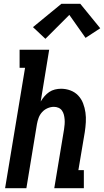

<svg xmlns="http://www.w3.org/2000/svg" viewBox="-20 -999 552 1019"><path d="M7 0 113 -639H84V-735H241L196 -460Q204 -474 215.5 -487.5Q227 -501 241 -510.5Q255 -520 271.5 -524Q288 -528 304 -528Q330 -528 354 -519Q378 -510 395 -492Q412 -474 421 -450.5Q430 -427 433.5 -402Q437 -377 435.5 -350.5Q434 -324 430 -298L396 -96H425V0H268L320 -313Q322 -326 323 -339.5Q324 -353 323 -365.5Q322 -378 319 -390Q316 -402 309 -412Q302 -422 290.5 -427Q279 -432 266 -432Q249 -432 232 -424.5Q215 -417 203 -403.5Q191 -390 185 -373.5Q179 -357 176 -340L120 0ZM221 -793 155 -855 306 -979H406L512 -849L434 -798L348 -920Z"/></svg>

Font: Iosevka Gothic
Style: Bold Italic
Weight: 700
Italic angle: -9°
Monospace: yes
Designer: Belleve Invis
Foundry: Belleve Invis
Version: Version 15.5.1; ttfautohint (v1.8.4)